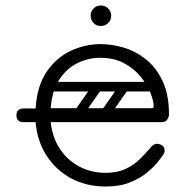

<svg xmlns="http://www.w3.org/2000/svg" viewBox="-20 -671 677 701"><path d="M366 10Q296 10 240.5 -19.5Q185 -49 150.5 -102Q116 -155 110 -225H66Q40 -225 40 -250Q40 -275 66 -275H110Q115 -358 151 -410Q187 -462 239.5 -486Q292 -510 348 -510Q387 -510 430.5 -497.5Q474 -485 511.5 -455.5Q549 -426 573 -376.5Q597 -327 597 -253Q597 -245 591 -235Q585 -225 571 -225H165Q171 -170 198 -128.5Q225 -87 268.5 -63.5Q312 -40 366 -40Q409 -40 439 -54.5Q469 -69 490 -89.5Q511 -110 527 -129Q533 -137 539.5 -141.5Q546 -146 553 -146Q557 -146 562.5 -144.5Q568 -143 571 -141Q581 -134 581 -120Q581 -114 576 -106Q571 -98 553 -76Q541 -61 517 -41Q493 -21 455.5 -5.5Q418 10 366 10ZM165 -276H533Q541 -276 541 -283Q541 -303 529 -332.5Q517 -362 493 -391.5Q469 -421 432.5 -440.5Q396 -460 346 -460Q302 -460 262.5 -440.5Q223 -421 196.5 -380.5Q170 -340 165 -276ZM451 -372H554V-337H451ZM345 -366Q358 -356 349 -343L283 -249Q274 -235 258 -246Q245 -256 254 -269L320 -363Q324 -368 331 -369.5Q338 -371 345 -366ZM443 -366Q456 -356 447 -343L381 -249Q372 -235 356 -246Q343 -256 352 -269L418 -363Q422 -368 429 -369.5Q436 -371 443 -366ZM147 -259Q147 -276 164 -276H496Q513 -276 513 -259Q513 -241 497 -241H165Q147 -241 147 -259ZM147 -355Q147 -372 164 -372H496Q513 -372 513 -355Q513 -337 497 -337H165Q147 -337 147 -355ZM348 -576Q332 -576 321.5 -587Q311 -598 311 -614Q311 -629 321.5 -640Q332 -651 348 -651Q364 -651 375 -640Q386 -629 386 -614Q386 -598 375 -587Q364 -576 348 -576Z"/></svg>

Font: Agu Display
Style: Regular
Weight: 400
Designer: Oluwaseun Badejo
Version: Version 1.103